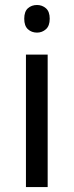

<svg xmlns="http://www.w3.org/2000/svg" viewBox="-20 -757 298 777"><path d="M172.9 0H85V-536.1H172.9ZM78.1 -681.2Q78.1 -710.4 93 -723.6Q107.9 -736.8 129.9 -736.8Q150.4 -736.8 165.8 -723.6Q181.2 -710.4 181.2 -681.2Q181.2 -652.3 165.8 -638.7Q150.4 -625 129.9 -625Q107.9 -625 93 -638.7Q78.1 -652.3 78.1 -681.2Z"/></svg>

Font: Noto Sans Malayalam
Style: Regular
Weight: 400
Designer: Monotype Design team
Foundry: Monotype Imaging Inc.
Version: Version 1.02